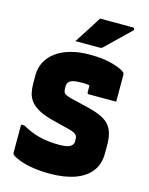

<svg xmlns="http://www.w3.org/2000/svg" viewBox="-139 -1027 877 1133"><g transform="rotate(15 300.0 -460.5)"><path d="M325 -720Q412 -720 468.5 -703Q525 -686 541 -670Q545 -666 546 -662.5Q547 -659 547 -652Q547 -627 547 -600Q547 -573 547 -546Q547 -519 547 -492Q506 -492 464 -492Q422 -492 380 -492Q374 -492 372 -495Q370 -498 370 -503Q370 -509 370 -517Q370 -525 370 -534Q370 -543 370 -552.5Q370 -562 370 -573L398 -536Q379 -543 362 -545.5Q345 -548 326 -548Q306 -548 289.5 -546.5Q273 -545 260.5 -540Q248 -535 241.5 -526Q235 -517 235 -503V-489Q235 -477 238.5 -468Q242 -459 254 -453Q266 -447 289 -441L389 -417Q440 -405 474 -389.5Q508 -374 527 -352Q546 -330 554 -300Q562 -270 562 -231V-180Q562 -114 527.5 -69.5Q493 -25 429 -2.5Q365 20 277 20Q222 20 174 12.5Q126 5 92 -8Q58 -21 44 -33Q42 -36 41 -38.5Q40 -41 40 -45Q40 -74 40 -102Q40 -130 40 -158.5Q40 -187 40 -216H60Q109 -188 162.5 -173.5Q216 -159 285 -159Q338 -159 355.5 -171.5Q373 -184 373 -199V-219Q373 -228 369 -236Q365 -244 353.5 -250.5Q342 -257 319 -263L227 -286Q168 -300 131.5 -319Q95 -338 76.5 -361.5Q58 -385 52 -412.5Q46 -440 46 -472V-519Q46 -564 65 -600.5Q84 -637 120.5 -664Q157 -691 208.5 -705.5Q260 -720 325 -720ZM328 -941Q367 -941 399 -941Q431 -941 462.5 -941Q494 -941 530 -941Q536 -941 538 -935Q540 -929 536 -924Q516 -905 499.5 -889Q483 -873 466.5 -857Q450 -841 431.5 -823Q413 -805 389 -782Q386 -778 381 -776.5Q376 -775 368 -775Q341 -775 316 -775Q291 -775 268 -775Q245 -775 222 -775Q240 -803 257.5 -830Q275 -857 293 -885Q311 -913 328 -941Z"/></g></svg>

Font: Recursive Monospace Black
Style: Regular
Weight: 900
Version: Version 1.047